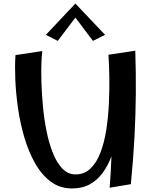

<svg xmlns="http://www.w3.org/2000/svg" viewBox="-20 -1052 867 1080"><path d="M385 8Q316 8 264.5 -31Q213 -70 176.5 -135Q140 -200 116.5 -280.5Q93 -361 81 -445.5Q69 -530 66 -607Q63 -684 67 -742L218 -765Q215 -746 213 -699Q211 -652 213 -588.5Q215 -525 221.5 -454.5Q228 -384 241.5 -316Q255 -248 277 -192.5Q299 -137 330.5 -104Q362 -71 405 -71Q455 -71 489.5 -104.5Q524 -138 545.5 -195Q567 -252 578 -323Q589 -394 592.5 -470Q596 -546 595 -617Q594 -688 590 -744L741 -767Q745 -644 744 -525Q743 -406 736.5 -281.5Q730 -157 716 -16L597 4Q604 -90 607 -173Q588 -122 558.5 -81Q529 -40 486.5 -16Q444 8 385 8ZM305 -822 238 -856 404 -1032 571 -856 503 -822 404 -953Z"/></svg>

Font: Marhey
Style: Regular
Weight: 400
Designer: Nur Syamsi & Bustanul Arifin
Foundry: Namelatype
Version: Version 1.000; ttfautohint (v1.8.4.7-5d5b)